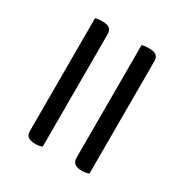

<svg xmlns="http://www.w3.org/2000/svg" viewBox="-153 -745 857 893"><g transform="rotate(30 275.5 -298.0)"><path d="M194 -584V21Q188 23 178 25Q168 27 158 27Q131 27 118.5 17.5Q106 8 106 -14V-618Q113 -621 122.5 -622Q132 -623 143 -623Q173 -623 183.5 -612.5Q194 -602 194 -584ZM356 -14V-618Q363 -621 372.5 -622Q382 -623 393 -623Q424 -623 434.5 -612.5Q445 -602 445 -584V21Q438 23 428 25Q418 27 408 27Q382 27 369 17.5Q356 8 356 -14Z"/></g></svg>

Font: Baloo Tamma 2 Medium
Style: Regular
Weight: 500
Designer: Divya Kowshik, Shuchita Grover and Ek Type
Foundry: Ek Type
Version: Version 1.700